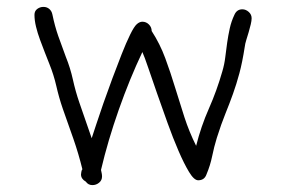

<svg xmlns="http://www.w3.org/2000/svg" viewBox="-20 -544 830 557"><path d="M710 -491Q710 -484 707.5 -473.5Q705 -463 701.5 -451Q698 -439 694.5 -428Q691 -417 690 -408Q683 -363 674.5 -331.5Q666 -300 656 -272Q646 -244 634 -214.5Q622 -185 609 -144Q601 -118 595.5 -91Q590 -64 579 -38Q573 -21 555 -21Q543 -21 528.5 -45Q514 -69 498 -106Q482 -143 466 -187.5Q450 -232 435.5 -273.5Q421 -315 410 -347.5Q399 -380 393 -393Q356 -315 324.5 -225.5Q293 -136 273 -51Q274 -46 275 -41.5Q276 -37 276 -32Q276 -21 267.5 -14Q259 -7 248 -7Q236 -7 229 -17Q215 -25 215 -38Q215 -40 216 -45.5Q217 -51 219 -53Q208 -98 193 -141Q178 -184 162 -229Q151 -261 143.5 -294Q136 -327 123 -359Q117 -374 110 -392Q103 -410 96 -429Q89 -448 84.5 -466.5Q80 -485 80 -501Q80 -512 88 -518Q96 -524 106 -524Q116 -524 123 -518Q130 -512 132 -502Q139 -468 149 -439.5Q159 -411 171 -379Q184 -347 191.5 -313Q199 -279 210 -247L246 -143Q250 -155 259 -182.5Q268 -210 280 -244.5Q292 -279 306 -316.5Q320 -354 333 -387Q346 -420 357.5 -443.5Q369 -467 377 -474Q385 -481 393 -481Q404 -481 412 -473Q420 -465 420 -454Q444 -417 459.5 -375Q475 -333 488 -290L515 -204Q529 -161 549 -121Q563 -177 586 -229Q609 -281 625 -337Q631 -357 633.5 -378Q636 -399 639 -420Q642 -441 646.5 -461.5Q651 -482 660 -501Q667 -517 683 -517Q693 -517 701.5 -509.5Q710 -502 710 -491Z"/></svg>

Font: Wynona
Style: Regular
Weight: 400
Italic angle: -12°
Designer: Kanati
Foundry: Kanati and Michael Everson
Version: Version 2.000